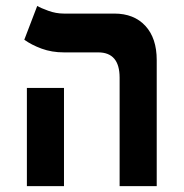

<svg xmlns="http://www.w3.org/2000/svg" viewBox="-20 -632 626 652"><path d="M386.2 0V-368.2Q386.2 -454.1 313.5 -454.1H197.3Q155.8 -454.1 121.3 -466.8Q86.9 -479.5 62.5 -497.1L106.4 -611.8Q117.7 -605 143.8 -595.5Q169.9 -585.9 196.8 -585.9H368.2Q435.1 -585.9 473.6 -544.2Q512.2 -502.4 512.2 -428.2V0ZM71.3 0V-333.5H197.3V0Z"/></svg>

Font: Cascadia Mono PL
Style: Bold
Weight: 700
Monospace: yes
Designer: Aaron Bell
Foundry: Saja Typeworks
Version: Version 2404.023; ttfautohint (v1.8.4)